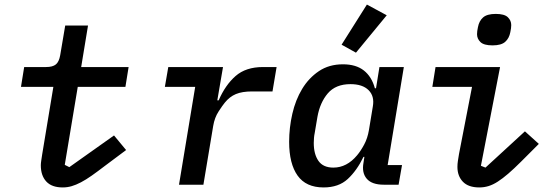

<svg xmlns="http://www.w3.org/2000/svg" viewBox="-20 -810 2440 842"><path d="M255 12Q207 12 183 -14Q159 -40 159 -85Q159 -94 161 -106.5Q163 -119 165 -133L214 -429H72L86 -516H182Q211 -516 225 -527.5Q239 -539 244 -568L266 -698H366L336 -516H544L530 -429H321L264 -87L284 -77L480 -216L533 -152L442 -84Q408 -58 382.5 -40Q357 -22 335 -10.5Q313 1 294 6.5Q275 12 255 12Z M765 0 836 -429H703L718 -516H958L933 -370H939Q968 -437 1013 -476.5Q1058 -516 1133 -516H1193L1175 -409H1085Q1042 -409 1014.5 -397.5Q987 -386 966 -360Q956 -348 938.5 -321Q921 -294 915 -258L872 0Z M1399 12Q1322 12 1285 -40Q1248 -92 1248 -188Q1248 -250 1262 -311Q1276 -372 1305 -420Q1334 -468 1378.5 -498Q1423 -528 1484 -528Q1541 -528 1575.5 -501Q1610 -474 1624 -423H1629L1644 -516H1751L1680 -86H1743L1728 0H1663Q1611 0 1588.5 -26Q1566 -52 1574 -96L1578 -122H1574Q1545 -62 1505 -25Q1465 12 1399 12ZM1442 -75Q1501 -75 1546 -129Q1562 -148 1577 -176Q1592 -204 1598 -240L1615 -343Q1623 -388 1596.5 -414.5Q1570 -441 1517 -441Q1452 -441 1417.5 -400.5Q1383 -360 1372 -297L1360 -226Q1358 -217 1357 -205.5Q1356 -194 1356 -183Q1356 -134 1376.5 -104.5Q1397 -75 1442 -75ZM1541 -579 1478 -614 1589 -790 1676 -743Z M2140 -611Q2102 -611 2087 -625.5Q2072 -640 2072 -660Q2072 -666 2073 -674Q2074 -682 2076 -691Q2081 -718 2098.5 -733.5Q2116 -749 2154 -749Q2192 -749 2207 -734.5Q2222 -720 2222 -700Q2222 -694 2221 -686Q2220 -678 2218 -669Q2213 -642 2195.5 -626.5Q2178 -611 2140 -611ZM2082 12Q2034 12 2010 -13Q1986 -38 1986 -78Q1986 -91 1988 -104Q1990 -117 1993 -135L2050 -429H1876L1890 -516H2173L2089 -83L2109 -75L2282 -234L2343 -179L2265 -101Q2234 -70 2209 -48.5Q2184 -27 2163 -13.5Q2142 0 2122.5 6Q2103 12 2082 12Z"/></svg>

Font: IBM Plex Mono Medium
Style: Italic
Weight: 500
Italic angle: -9°
Monospace: yes
Designer: Mike Abbink, Paul van der Laan, Pieter van Rosmalen
Foundry: Bold Monday
Version: Version 2.3